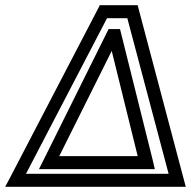

<svg xmlns="http://www.w3.org/2000/svg" viewBox="-45 -694 735 739"><path d="M661 -9 489 -658 485 -674H468H356H339L331 -658L-7 -9L-25 25H12H634H670L661 -9ZM604 -25H55L367 -624H445L604 -25ZM385 -498 485 -93H183L385 -498ZM365 -566 122 -77 105 -43H141H515H551L543 -77L421 -566L417 -582H399H390H373L365 -566Z"/></svg>

Font: Gamestation Text Outline
Style: Italic
Weight: 400
Designer: Jonas Hecksher
Foundry: Jonas Hecksher, Playtypeª, e-types AS
Version: Version 1.003